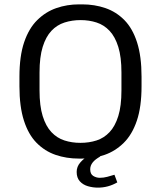

<svg xmlns="http://www.w3.org/2000/svg" viewBox="-20 -716 736 879"><path d="M341 10Q284 10 234.5 -7Q185 -24 147.5 -62Q110 -100 89.5 -164Q69 -228 69 -321V-365Q69 -459 90.5 -522.5Q112 -586 150.5 -624Q189 -662 238 -679Q287 -696 342 -696H356Q413 -696 462.5 -679Q512 -662 549.5 -624Q587 -586 607.5 -522Q628 -458 628 -365V-321Q628 -227 606.5 -163.5Q585 -100 546.5 -62Q508 -24 459 -7Q410 10 355 10ZM348 -62Q388 -62 422 -73Q456 -84 481.5 -111Q507 -138 521.5 -184.5Q536 -231 536 -302V-384Q536 -455 521.5 -501.5Q507 -548 481.5 -575Q456 -602 422 -613Q388 -624 349 -624Q310 -624 275.5 -613Q241 -602 215.5 -575Q190 -548 175.5 -501.5Q161 -455 161 -384V-302Q161 -231 175.5 -184.5Q190 -138 215.5 -111Q241 -84 275 -73Q309 -62 348 -62ZM428 143Q405 143 382.5 136.5Q360 130 345.5 114Q331 98 331 71Q331 47 347.5 28Q364 9 382 0H440Q416 13 404.5 27.5Q393 42 393 59Q393 81 407 89.5Q421 98 437 98Q454 98 471 93.5Q488 89 504 84L517 119Q496 131 474 137Q452 143 428 143Z"/></svg>

Font: Chivo Medium Light
Style: Regular
Weight: 300
Version: Version 2.002